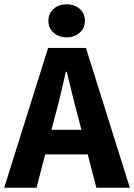

<svg xmlns="http://www.w3.org/2000/svg" viewBox="-26 -875 626 895"><path d="M-6.4 0 198.3 -651.7H374.6L579.2 0H423.1L338 -330.2Q324.3 -379.4 311.2 -434.3Q298.1 -489.2 285 -540.4H281Q269.6 -489.2 256.5 -434.3Q243.4 -379.4 229.7 -330.2L144.3 0ZM128.4 -155.3V-269.9H442.2V-155.3ZM284.7 -701Q247.7 -701 223.6 -722.9Q199.6 -744.7 199.6 -778.1Q199.6 -811.9 223.6 -833.4Q247.7 -854.9 284.7 -854.9Q321.7 -854.9 345.8 -833.4Q369.8 -811.9 369.8 -778.1Q369.8 -744.7 345.8 -722.9Q321.7 -701 284.7 -701Z"/></svg>

Font: Mada
Style: Regular
Weight: 400
Designer: Khaled Hosny
Version: Version 1.5